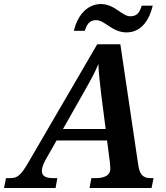

<svg xmlns="http://www.w3.org/2000/svg" viewBox="-72 -934 827 954"><path d="M557 -773C632 -773 671 -838 687 -906H632C624 -879 613 -853 576 -853C533 -853 499 -914 428 -914C354 -912 311 -849 295 -781H349C359 -808 369 -834 406 -834C449 -834 485 -773 557 -773ZM-52 0H204L213 -49H192C154 -49 136 -60 136 -85C136 -99 142 -117 155 -141L209 -236H460L474 -127C475 -117 476 -105 476 -94C476 -64 448 -49 405 -49H382L373 0H681L691 -49H675C635 -49 621 -72 615 -114L526 -714H411L69 -127C32 -64 16 -49 -21 -49H-42ZM343 -473C378 -535 397 -568 417 -616C418 -568 425 -523 431 -464L453 -293H241Z"/></svg>

Font: Noto Serif SemiBold
Style: Italic
Weight: 600
Italic angle: -12°
Designer: Monotype Design Team
Foundry: Monotype Imaging Inc.
Version: Version 2.014